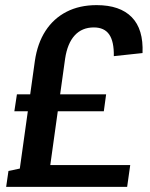

<svg xmlns="http://www.w3.org/2000/svg" viewBox="-20 -729 587 749"><path d="M116 -491Q126 -560 157.5 -608.5Q189 -657 239.5 -683Q290 -709 357 -709Q448 -709 494 -662Q540 -615 536 -522L424 -510Q425 -567 406 -594.5Q387 -622 346 -622Q300 -622 271.5 -591Q243 -560 234 -500L165 -5H48ZM13 -62 60 -72 151 -85H488L476 0H4ZM46 -361H394L385 -295H36Z"/></svg>

Font: Pathway Extreme Condensed SemiBold
Style: Italic
Weight: 600
Width: 3
Italic angle: -8°
Version: Version 1.001;gftools[0.9.26]